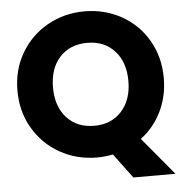

<svg xmlns="http://www.w3.org/2000/svg" viewBox="-56 -766 901 941"><g transform="rotate(-5 394.0 -296.0)"><path d="M562 120 472 -1Q432 7 394 7Q295 7 212.5 -39Q130 -85 81.5 -167.5Q33 -250 33 -353Q33 -456 81.5 -538Q130 -620 212.5 -666Q295 -712 394 -712Q493 -712 575.5 -666Q658 -620 705.5 -538Q753 -456 753 -353Q753 -263 716.5 -188.5Q680 -114 615 -65L769 120ZM208 -353Q208 -260 258.5 -204.5Q309 -149 394 -149Q478 -149 528.5 -205Q579 -261 579 -353Q579 -446 528.5 -501.5Q478 -557 394 -557Q309 -557 258.5 -502Q208 -447 208 -353Z"/></g></svg>

Font: Fz Poppins
Style: Bold
Weight: 700
Designer: Ninad Kale (Devanagari), Jonny Pinhorn (Latin)
Foundry: Indian Type Foundry
Version: Vit hóa bi Vntype.Com & FontZin.Com